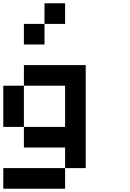

<svg xmlns="http://www.w3.org/2000/svg" viewBox="-20 -1020 790 1165"><path d="M0 125V0H375V125ZM0 -250V-500H125V-250ZM125 -250H375V-500H125V-625H500V0H375V-125H125ZM125 -750V-875H250V-750ZM250 -875V-1000H375V-875Z"/></svg>

Font: Galmuri7 Regular
Style: Regular
Weight: 400
Designer: Lee Minseo (quiple)
Version: Version 2.399;hotconv 1.1.1;makeotfexe 2.6.0 DEVELOPMENT